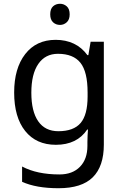

<svg xmlns="http://www.w3.org/2000/svg" viewBox="-20 -757 655 1017"><path d="M275 -546Q328 -546 370.5 -526Q413 -506 443 -465H448L460 -536H530V9Q530 124 471.5 182Q413 240 290 240Q172 240 97 206V125Q176 167 295 167Q364 167 403.5 126.5Q443 86 443 16V-5Q443 -17 444 -39.5Q445 -62 446 -71H442Q388 10 276 10Q172 10 113.5 -63Q55 -136 55 -267Q55 -395 113.5 -470.5Q172 -546 275 -546ZM287 -472Q220 -472 183 -418.5Q146 -365 146 -266Q146 -167 182.5 -114.5Q219 -62 289 -62Q370 -62 407 -105.5Q444 -149 444 -246V-267Q444 -377 406 -424.5Q368 -472 287 -472ZM298 -737Q318 -737 333.5 -723.5Q349 -710 349 -681Q349 -653 333.5 -639Q318 -625 298 -625Q276 -625 261 -639Q246 -653 246 -681Q246 -710 261 -723.5Q276 -737 298 -737Z"/></svg>

Font: Noto Sans Khojki
Style: Regular
Weight: 400
Designer: Monotype Design Team
Foundry: Monotype Imaging Inc.
Version: Version 2.003; ttfautohint (v1.8.4.7-5d5b)